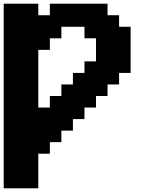

<svg xmlns="http://www.w3.org/2000/svg" viewBox="-20 -895 852 1040"><path d="M0 125H187.5V-62.5H250V-125H312.5V-187.5H375V-250H437.5V-312.5H500V-375H562.5V-437.5H625V-500H687.5V-750H625V-812.5H562.5V-875H250V-812.5H187.5V-875H0ZM250 -312.5H187.5V-625H250V-687.5H312.5V-750H437.5V-687.5H500V-562.5H437.5V-500H375V-437.5H312.5V-375H250Z"/></svg>

Font: Faithful 32x
Style: Semibold
Weight: 400
Foundry: Faithful Resource Pack
Version: Version 1.0; January 27, 2023